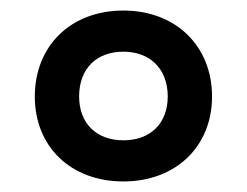

<svg xmlns="http://www.w3.org/2000/svg" viewBox="-20 -744 468 364"><path d="M214 -400C313 -400 382 -466 382 -561C382 -657 313 -724 214 -724C113 -724 46 -656 46 -561C46 -466 114 -400 214 -400ZM214 -478C162 -478 130 -511 130 -561C130 -614 163 -646 214 -646C264 -646 298 -614 298 -561C298 -511 266 -478 214 -478Z"/></svg>

Font: Noto Sans New Tai Lue Semibold
Style: Regular
Weight: 600
Designer: Monotype Design Team
Foundry: Monotype Imaging Inc.
Version: Version 2.004